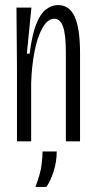

<svg xmlns="http://www.w3.org/2000/svg" viewBox="-20 -558 378 758"><path d="M47 0V-293L45 -528H104L86 -346H97Q106 -418 122 -460Q138 -502 160.5 -520Q183 -538 209 -538Q254 -538 275 -492Q296 -446 296 -348V0H240V-350Q240 -421 229 -452.5Q218 -484 195 -484Q168 -484 147.5 -447.5Q127 -411 116 -353Q105 -295 103 -230V0ZM120 180Q140 126 144 93.5Q148 61 148 40H204Q204 79 192 117.5Q180 156 163 180Z"/></svg>

Font: Bricolage Grotesque 72pt Condensed ExtraLight
Style: Regular
Weight: 250
Width: 3
Designer: Mathieu Triay
Foundry: Atelier Triay
Version: Version 1.001;gftools[0.9.33.dev8+g029e19f]